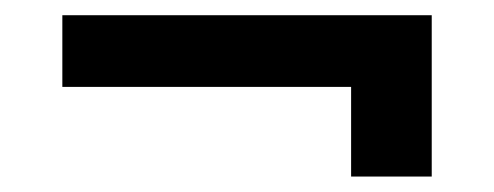

<svg xmlns="http://www.w3.org/2000/svg" viewBox="-20 -389 646 251"><path d="M61.5 -275.4V-369.1H544.4V-158.2H439V-275.4Z"/></svg>

Font: Giphurs Medium
Style: Regular
Weight: 500
Version: Version 0.920; ttfautohint (v1.8.4.7-5d5b)